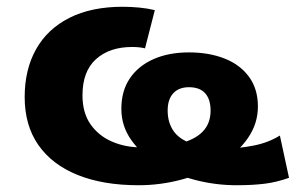

<svg xmlns="http://www.w3.org/2000/svg" viewBox="-20 -537 883 568"><path d="M390 11Q285 11 209.5 -19.5Q134 -50 93.5 -108Q53 -166 53 -250Q53 -331 86.5 -391Q120 -451 185 -484Q250 -517 343 -517Q368 -517 393 -514.5Q418 -512 438 -507L409 -394Q401 -396 391.5 -397Q382 -398 371 -398Q304 -398 264 -362Q224 -326 224 -255Q224 -203 248 -169Q272 -135 311.5 -118Q351 -101 398 -101Q466 -101 511.5 -112.5Q557 -124 580 -148Q603 -172 603 -210Q603 -243 587 -261Q571 -279 539 -279Q509 -279 492.5 -261Q476 -243 476 -210Q476 -175 493 -150Q510 -125 548.5 -111.5Q587 -98 652 -98Q688 -98 731 -106.5Q774 -115 808 -136L835 -11Q799 2 763 6.5Q727 11 680 11Q617 11 556 -5Q495 -21 446.5 -51Q398 -81 368.5 -122.5Q339 -164 339 -215Q339 -268 364 -305Q389 -342 434 -362Q479 -382 539 -382Q598 -382 644 -364Q690 -346 716.5 -310Q743 -274 743 -222Q743 -171 713 -128Q683 -85 632 -54Q581 -23 518 -6Q455 11 390 11Z"/></svg>

Font: Nunito Sans 7pt Black
Style: Regular
Weight: 900
Designer: Vernon Adams
Foundry: Vernon Adams
Version: Version 3.101;gftools[0.9.27]